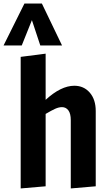

<svg xmlns="http://www.w3.org/2000/svg" viewBox="-55 -1051 614 1077"><path d="M61 -732 201 -750V-491Q287 -570 362 -570Q415 -570 448.5 -531.5Q482 -493 482 -428V-6L342 6V-377Q342 -414 328.5 -432Q315 -450 293 -450Q275 -450 255 -441Q235 -432 201 -412V-6L61 6ZM-35 -796 82 -1031H180L293 -796H171L124 -938L67 -796Z"/></svg>

Font: Francois One
Style: Regular
Weight: 400
Designer: Vernon Adams
Foundry: Vernon Adams
Version: Version 2.000